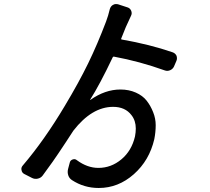

<svg xmlns="http://www.w3.org/2000/svg" viewBox="-20 -854 1040 952"><path d="M835.9 -594.7Q849.6 -589.8 855.5 -577.1Q857.4 -570.3 857.4 -564.5Q857.4 -557.6 854.5 -551.8L842.8 -524.4Q836.9 -511.7 823.7 -505.9Q810.5 -500 796.9 -504.9Q671.9 -549.8 544.9 -573.2Q541 -574.2 539.1 -570.3Q474.6 -434.6 426.8 -359.4Q425.8 -359.4 426.3 -358.9Q426.8 -358.4 427.7 -358.4Q501 -410.2 577.1 -410.2Q619.1 -410.2 653.3 -395Q687.5 -379.9 707 -355Q726.6 -330.1 739.3 -297.9Q752 -266.6 752 -233.4Q752 -199.2 745.1 -164.1Q720.7 -58.6 643.6 9.8Q566.4 78.1 469.7 78.1Q396.5 78.1 336.9 39.1Q323.2 30.3 318.4 15.1Q313.5 0 317.4 -15.6L326.2 -48.8Q329.1 -59.6 340.8 -63.5Q352.5 -67.4 361.3 -59.6Q413.1 -21.5 467.8 -21.5Q531.2 -21.5 582 -64Q632.8 -106.4 649.4 -177.7Q653.3 -198.2 653.3 -216.8Q653.3 -255.9 631.8 -283.2Q600.6 -324.2 541 -324.2Q435.5 -324.2 343.8 -206.1Q340.8 -201.2 304.2 -145.5Q267.6 -89.8 241.2 -52.2Q214.8 -14.6 191.4 16.6Q182.6 28.3 167.5 31.7Q152.3 35.2 138.7 28.3L100.6 8.8Q88.9 2.9 86.9 -9.8Q85.9 -12.7 85.9 -15.6Q85.9 -25.4 92.8 -33.2Q200.2 -159.2 300.8 -328.1Q371.1 -445.3 417 -539.6Q462.9 -633.8 505.9 -747.1Q516.6 -775.4 524.4 -808.6Q528.3 -822.3 539.1 -829.1Q546.9 -834 554.7 -834Q559.6 -834 564.5 -833L612.3 -817.4Q625 -813.5 630.4 -800.8Q635.7 -788.1 629.9 -776.4Q613.3 -741.2 603.5 -718.8Q588.9 -681.6 581.1 -663.1Q579.1 -659.2 583 -658.2Q722.7 -633.8 835.9 -594.7Z"/></svg>

Font: Gen Jyuu Gothic L Monospace Medium
Style: Regular
Weight: 500
Designer: [Source Han Sans]
Ryoko NISHIZUKA  (kana & ideographs); Paul D. Hunt (Latin, Greek & Cyrillic); Wenlong ZHANG  (bopomofo
Version: Version 1.002.20150607